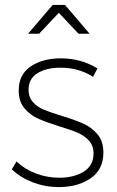

<svg xmlns="http://www.w3.org/2000/svg" viewBox="-20 -759 477 780"><path d="M226 -484Q168 -484 132 -461.5Q96 -439 96 -394Q96 -364 114 -344Q132 -324 159 -313Q186 -302 232 -288Q287 -271 320 -256Q353 -241 376.5 -213Q400 -185 400 -139Q400 -70 348 -34.5Q296 1 219 1Q164 1 114 -18Q64 -37 28 -71L47 -103Q81 -71 126.5 -54Q172 -37 221 -37Q281 -37 320.5 -62Q360 -87 360 -135Q360 -167 341.5 -187.5Q323 -208 295 -220Q267 -232 220 -246Q166 -263 134 -277.5Q102 -292 79 -319.5Q56 -347 56 -391Q56 -456 104.5 -489Q153 -522 227 -522Q309 -522 376 -481L358 -447Q300 -484 226 -484ZM344 -622H299L219 -707L139 -622H94L194 -739H244Z"/></svg>

Font: Gontserrat ExtraLight
Style: Regular
Weight: 275
Designer: Julieta Ulanovsky
Foundry: Julieta Ulanovsky
Version: Version 6.001